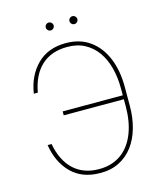

<svg xmlns="http://www.w3.org/2000/svg" viewBox="-128 -965 898 1067"><g transform="rotate(-15 321.5 -431.0)"><path d="M72.4 0ZM315.3 9.9Q212.7 9.9 150.6 -51.8Q88.4 -114 72.4 -215.9H95.2Q104 -166.9 123 -128.9Q142 -90.9 169.7 -65.2Q197.4 -39.4 233.8 -26.1Q270.2 -12.8 313.9 -12.8Q353 -12.4 385.7 -22.5Q418.3 -32.7 444.2 -51.7Q470.2 -70.7 489.5 -97.7Q508.9 -124.6 521.8 -158Q534.8 -191.4 541.2 -230.1Q547.6 -268.8 547.6 -311.1V-352.3H201.7V-375H547.6V-414.8Q547.6 -479 533 -534.1Q518.5 -589.1 489.3 -629.4Q460.2 -669.7 416.9 -692.5Q373.6 -715.2 316.1 -714.5Q225.9 -714.1 169.6 -662.5Q113.3 -610.8 95.2 -511.4H72.4Q87.7 -612.6 150.9 -675.1Q213.4 -737.2 315.3 -737.2Q398.4 -737.2 455.3 -695.3Q511.7 -654.1 541.2 -581.7Q570.3 -510.3 570.3 -417.6V-309.7Q570.3 -241.1 553.8 -182.4Q537.3 -123.6 505.1 -80.6Q473 -37.6 425.2 -13.5Q377.5 10.7 315.3 9.9ZM254.3 -826.7Q245 -826.7 238.3 -833.5Q231.5 -840.2 231.5 -849.4Q231.5 -858.7 238.3 -865.4Q245 -872.2 254.3 -872.2Q263.5 -872.2 270.2 -865.4Q277 -858.7 277 -849.4Q277 -840.2 270.2 -833.5Q263.5 -826.7 254.3 -826.7ZM390.6 -826.7Q381.4 -826.7 374.6 -833.5Q367.9 -840.2 367.9 -849.4Q367.9 -858.7 374.6 -865.4Q381.4 -872.2 390.6 -872.2Q399.9 -872.2 406.6 -865.4Q413.4 -858.7 413.4 -849.4Q413.4 -840.2 406.6 -833.5Q399.9 -826.7 390.6 -826.7Z"/></g></svg>

Font: Linik Sans Thin
Style: Regular
Weight: 100
Designer: Fonts by Rasmus Andersson / Changes by Cristiano Sobral with parts from Marc Monis
Foundry: rsms
Version: Version 3.020; ttfautohint (v1.6)